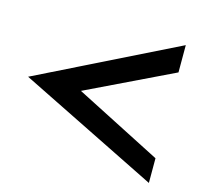

<svg xmlns="http://www.w3.org/2000/svg" viewBox="-78 -605 673 646"><g transform="rotate(15 258.5 -282.0)"><path d="M8 -282 493 -42V-128L192 -282L493 -427V-522Z"/></g></svg>

Font: Charger Pro
Style: ExBdExt
Weight: 400
Designer: Jasper
Foundry: Cannot Into Space Fonts
Version: Version 1.09